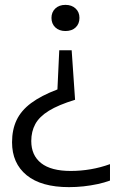

<svg xmlns="http://www.w3.org/2000/svg" viewBox="-20 -569 492 789"><path d="M274.5 -362.5 288.5 -159Q220 -138 180.8 -113.8Q141.5 -89.5 125 -59Q108.5 -28.5 108.5 10.5Q108.5 69.5 149.2 101.5Q190 133.5 270.5 133.5Q312 133.5 352.8 126.5Q393.5 119.5 432 105.5V173Q409 181.5 381 187.5Q353 193.5 323 196.8Q293 200 263.5 200Q149.5 200 89.5 151Q29.5 102 29.5 15.5Q29.5 -36 48.2 -75.5Q67 -115 108 -145.5Q149 -176 216 -201.5L223.5 -362.5ZM249 -549Q274.5 -549 290.5 -534.2Q306.5 -519.5 306.5 -495.5Q306.5 -471 290.8 -456.2Q275 -441.5 249 -441.5Q223 -441.5 207.2 -456.5Q191.5 -471.5 191.5 -495.5Q191.5 -519 207.2 -534Q223 -549 249 -549Z"/></svg>

Font: Encode Sans SC Condensed Thin
Style: Regular
Weight: 400
Version: Version 3.002